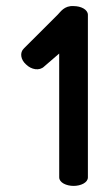

<svg xmlns="http://www.w3.org/2000/svg" viewBox="-20 -610 358 630"><path d="M221.8 -590C190.5 -592.2 178 -570 169.5 -562C168.7 -561.3 60.9 -453.6 58.7 -451.4C43.7 -437.5 48 -413.8 65.4 -398.6C82.4 -381.6 109.5 -376.2 125.4 -392.2L174.2 -434.3C174.2 -275.9 174.3 -28 174.3 -28C174.3 -10.7 197.9 0 221.4 0C244.9 0 268.4 -10.6 268.4 -28V-561.8C267.8 -579.2 245.2 -590 221.8 -590Z"/></svg>

Font: Hi.
Style: Black
Weight: 400
Designer: Mew Too, Robert Jablonski
Foundry: Cannot Into Space Fonts
Version: Version 1.996